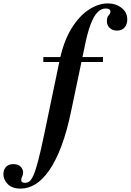

<svg xmlns="http://www.w3.org/2000/svg" viewBox="-211 -786 769 1130"><path d="M-89 324Q-140 324 -165.5 297.5Q-191 271 -191 239Q-191 213 -176 196.5Q-161 180 -132 180Q-104 180 -89.5 195Q-75 210 -75 230Q-75 243 -80.5 252.5Q-86 262 -86 273Q-86 282 -80.5 286Q-75 290 -63 290Q-50 290 -38.5 282Q-27 274 -14.5 246.5Q-2 219 13 162.5Q28 106 48 10L141 -436Q165 -547 211 -620.5Q257 -694 313 -730Q369 -766 423 -766Q470 -766 504 -740Q538 -714 538 -671Q538 -644 523 -625Q508 -606 477 -606Q451 -606 434.5 -621.5Q418 -637 418 -661Q418 -685 428.5 -696Q439 -707 439 -718Q439 -726 432 -731Q425 -736 410 -736Q386 -736 364 -715Q342 -694 322.5 -643Q303 -592 285 -501L210 -143Q184 -15 150.5 73.5Q117 162 78 217.5Q39 273 -3 298.5Q-45 324 -89 324ZM44 -421V-450H395V-421Z"/></svg>

Font: Libre Bodoni SemiBold
Style: Italic
Weight: 600
Italic angle: -13°
Version: Version 2.003